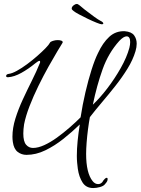

<svg xmlns="http://www.w3.org/2000/svg" viewBox="-20 -764 712 972"><path d="M452 188Q416 188 398 160Q380 132 374 91Q372 76 370.5 59.5Q369 43 369 25Q369 -10 373 -50.5Q377 -91 384 -134Q346 -97 301.5 -61.5Q257 -26 209.5 -3Q162 20 114 20Q89 20 69.5 5Q50 -10 45 -45Q44 -52 43.5 -58.5Q43 -65 43 -72Q43 -116 58 -164Q73 -212 95.5 -260.5Q118 -309 141.5 -356Q165 -403 181 -443Q183 -446 183 -448.5Q183 -451 183 -452Q183 -456 180 -456Q174 -456 158 -443Q124 -415 88 -395Q52 -375 21 -373H20Q11 -373 11 -379Q11 -388 24 -390Q41 -392 65.5 -405.5Q90 -419 117 -439Q144 -459 168.5 -480.5Q193 -502 210.5 -520Q228 -538 233 -548Q235 -553 247.5 -557Q260 -561 272 -561Q283 -561 291 -558Q299 -555 297 -548Q290 -537 270.5 -504.5Q251 -472 225.5 -426.5Q200 -381 174.5 -329Q149 -277 129.5 -226.5Q110 -176 102 -135Q100 -122 99 -110.5Q98 -99 98 -88Q98 -48 112 -31.5Q126 -15 147 -15Q173 -15 204.5 -29.5Q236 -44 268.5 -67.5Q301 -91 332 -118Q363 -145 388 -170Q398 -235 412.5 -297Q427 -359 443.5 -411Q460 -463 476 -495Q500 -547 533 -577.5Q566 -608 612 -606Q646 -603 659 -585Q672 -567 672 -543Q672 -525 666 -505Q653 -461 625.5 -416.5Q598 -372 564 -329Q530 -286 496 -246Q462 -206 435 -171Q430 -144 425.5 -109.5Q421 -75 418.5 -42Q416 -9 416 15Q416 112 449 153Q461 168 477 168Q489 168 498 158Q502 150 510 142Q516 136 520 136Q527 136 524 149Q523 153 519.5 158.5Q516 164 511 169Q504 178 486 183Q468 188 452 188ZM450 -234Q486 -268 523.5 -317Q561 -366 591.5 -420Q622 -474 635 -522Q637 -530 638 -537.5Q639 -545 639 -551Q639 -580 621 -580Q606 -580 584 -557Q529 -496 499.5 -413.5Q470 -331 450 -234ZM495 -641Q489 -641 469 -649Q449 -657 425 -668.5Q401 -680 380.5 -691Q360 -702 353 -708Q349 -711 346 -714Q343 -717 343 -721Q343 -730 354 -738Q362 -744 369 -744Q374 -744 384 -736Q394 -728 408 -716Q435 -695 456.5 -679.5Q478 -664 488 -659Q503 -652 503 -645Q503 -641 495 -641Z"/></svg>

Font: Allura
Style: Regular
Weight: 400
Designer: Robert E. Leuschke
Foundry: Robert E. Leuschke
Version: Version 1.110